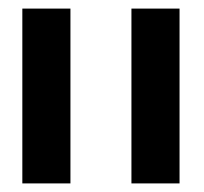

<svg xmlns="http://www.w3.org/2000/svg" viewBox="-20 -905 475 447"><path d="M144 -478V-885H32V-478ZM398 -478V-885H286V-478Z"/></svg>

Font: Ny Stormning
Style: Gr
Weight: 400
Designer: Robert Jablonski, Mew Too
Foundry: Cannot Into Space Fonts
Version: Version 0.90